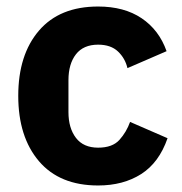

<svg xmlns="http://www.w3.org/2000/svg" viewBox="-20 -557 557 589"><path d="M281 12Q163 12 99.5 -62.5Q36 -137 36 -263Q36 -389 99.5 -463Q163 -537 281 -537Q361 -537 414.5 -501Q468 -465 491 -400L371 -348Q364 -378 342 -399Q320 -420 281 -420Q236 -420 213 -390.5Q190 -361 190 -311V-213Q190 -164 213 -134Q236 -104 281 -104Q325 -104 346.5 -128Q368 -152 379 -183L494 -133Q468 -58 413 -23Q358 12 281 12Z"/></svg>

Font: IBM Plex Sans
Style: Regular
Weight: 400
Designer: Mike Abbink, Paul van der Laan, Pieter van Rosmalen
Foundry: Bold Monday
Version: Version 3.201